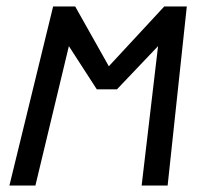

<svg xmlns="http://www.w3.org/2000/svg" viewBox="-20 -571 640 591"><path d="M192 -429 89 0H9L143.5 -551H211.5L315 -367L485.5 -551H555L496 0H416L466.5 -429L340 -296H278Z"/></svg>

Font: JuliaMono Italic
Style: Regular
Weight: 400
Italic angle: -9°
Monospace: yes
Designer: cormullion
Foundry: corm
Version: Version 0.049; ttfautohint (v1.8.4)